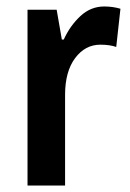

<svg xmlns="http://www.w3.org/2000/svg" viewBox="-20 -573 402 593"><path d="M302 -553Q328 -553 352 -546L339 -428Q319 -435 290 -435Q243 -435 212 -393.5Q181 -352 181 -280V0H65V-543H155L171 -451H177Q196 -493 228 -523Q260 -553 302 -553Z"/></svg>

Font: Noto Sans Khmer UI Condensed SemiBold
Style: Regular
Weight: 600
Width: 3
Designer: Danh Hong and the Monotype Design Team
Foundry: Monotype Imaging Inc.
Version: Version 2.002; ttfautohint (v1.8.4.7-5d5b)